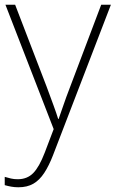

<svg xmlns="http://www.w3.org/2000/svg" viewBox="-23 -550 489 812"><path d="M0 -530H41L174 -184Q191 -138 203.5 -104Q216 -70 223 -47H225Q233 -69 244.5 -103Q256 -137 273 -181L405 -530H446L201 107Q184 151 164 181.5Q144 212 118 227Q92 242 55 242Q39 242 25 239.5Q11 237 -3 233V198Q11 202 23.5 205Q36 208 52 208Q92 208 117.5 182Q143 156 166 96L204 -4Z"/></svg>

Font: Noto Sans Cham ExtraLight
Style: Regular
Weight: 250
Version: Version 2.002